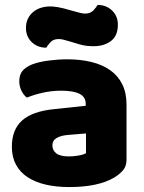

<svg xmlns="http://www.w3.org/2000/svg" viewBox="-20 -741 584 777"><path d="M260 -108Q277 -108 297.5 -111.5Q318 -115 328 -121V-201L256 -195Q228 -193 210 -183Q192 -173 192 -153Q192 -133 207.5 -120.5Q223 -108 260 -108ZM252 -501Q306 -501 350.5 -490Q395 -479 426.5 -456.5Q458 -434 475 -399.5Q492 -365 492 -318V-94Q492 -68 477.5 -51.5Q463 -35 443 -23Q378 16 260 16Q207 16 164.5 6Q122 -4 91.5 -24Q61 -44 44.5 -75Q28 -106 28 -147Q28 -216 69 -253Q110 -290 196 -299L327 -313V-320Q327 -349 301.5 -361.5Q276 -374 228 -374Q190 -374 154 -366Q118 -358 89 -346Q76 -355 67 -373.5Q58 -392 58 -412Q58 -438 70.5 -453.5Q83 -469 109 -480Q138 -491 177.5 -496Q217 -501 252 -501ZM274 -697Q292 -692 304 -689Q316 -686 324 -686Q346 -686 358 -699Q370 -712 375 -721Q410 -721 433.5 -698.5Q457 -676 457 -641Q457 -596 429 -575Q401 -554 359 -554Q345 -554 331 -555.5Q317 -557 300 -562L260 -574Q246 -578 236.5 -580.5Q227 -583 218 -583Q196 -583 184.5 -570.5Q173 -558 167 -548Q132 -548 108.5 -570.5Q85 -593 85 -628Q85 -650 93.5 -666.5Q102 -683 116 -694Q130 -705 147.5 -710Q165 -715 183 -715Q196 -715 214.5 -712Q233 -709 274 -697Z"/></svg>

Font: BALOOCHETTANREGULAR
Style: Book
Weight: 400
Designer: Maithili Shingre and Ek Type
Foundry: Ek Type
Version: Version 1.100;PS 1.000;hotconv 1.0.88;makeotf.lib2.5.647800;